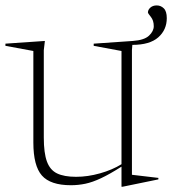

<svg xmlns="http://www.w3.org/2000/svg" viewBox="-29 -673 635 708"><path d="M132.5 -165.5Q132.5 -109 144 -77.5Q155.5 -46 181.5 -33.5Q207.5 -21 251.5 -21Q294.5 -21 339.8 -33.8Q385 -46.5 419 -67.5V-485L316.5 -504V-512L461 -522Q503 -525 520.5 -541.5Q538 -558 538 -576.5Q538 -597.5 527.2 -610.8Q516.5 -624 516.5 -627Q516.5 -637 525.5 -645Q534.5 -653 549 -653Q564 -653 575 -642.2Q586 -631.5 586 -606Q586 -563 554.5 -535.2Q523 -507.5 459 -507.5L457.5 -488V-28.5L555 -17V-11.5L423.5 15.5H419V-58.5Q375 -30.5 343.5 -15.8Q312 -1 285.8 4.5Q259.5 10 232.5 10Q157 10 125.5 -25.8Q94 -61.5 94 -147.5V-485L-9 -504V-512L136.5 -522L132.5 -488Z"/></svg>

Font: Newsreader 72pt ExtraLight
Style: Regular
Weight: 275
Designer: Hugues Gentile
Foundry: Production Type
Version: Version 1.003; ttfautohint (v1.8.3)